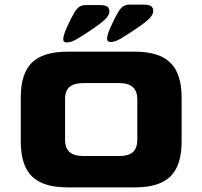

<svg xmlns="http://www.w3.org/2000/svg" viewBox="-20 -812 877 832"><path d="M70 -199V-390Q70 -493 118 -540.5Q166 -588 273 -588H565Q670 -588 718.5 -540Q767 -492 767 -390V-199Q767 -95 718.5 -47.5Q670 0 565 0H273Q167 0 118.5 -47.5Q70 -95 70 -199ZM497 -136Q537 -136 556 -153Q575 -170 575 -207V-382Q575 -452 497 -452H342Q301 -452 281.5 -435.5Q262 -419 262 -382V-207Q262 -170 281.5 -153Q301 -136 342 -136ZM494 -763Q504 -778 514.5 -785Q525 -792 544 -792H605Q625 -792 634.5 -785.5Q644 -779 644 -763Q644 -742 603.5 -711.5Q563 -681 504 -645Q478 -630 460 -630Q444 -630 444 -644Q444 -661 461.5 -699.5Q479 -738 494 -763ZM304 -761Q314 -776 324.5 -783Q335 -790 354 -790H415Q435 -790 444.5 -783.5Q454 -777 454 -761Q454 -740 413.5 -709.5Q373 -679 314 -643Q288 -628 270 -628Q254 -628 254 -642Q254 -659 271.5 -697.5Q289 -736 304 -761Z"/></svg>

Font: Gold Bold
Style: Regular
Weight: 400
Designer: jaiki
Version: Version 1.000